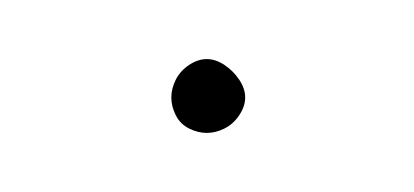

<svg xmlns="http://www.w3.org/2000/svg" viewBox="-20 -923 140 65"><path d="M38 -890Q38 -887 39.5 -884Q41 -881 44 -879.5Q47 -878 50 -878Q53 -878 56 -879.5Q59 -881 61 -884Q63 -887 63 -890Q63 -893 61 -896Q59 -899 56 -901Q53 -903 50 -903Q47 -903 44 -901Q41 -899 39.5 -896Q38 -893 38 -890Z"/></svg>

Font: Linefont Thin
Style: Regular
Weight: 100
Monospace: yes
Version: Version 3.002;gftools[0.9.33]